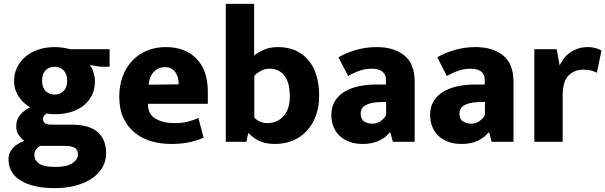

<svg xmlns="http://www.w3.org/2000/svg" viewBox="-20 -735 3137 995"><path d="M53 -315Q53 -354 69 -386.5Q85 -419 113.5 -442.5Q142 -466 180.5 -478.5Q219 -491 265 -491Q282 -491 304 -488Q326 -485 344 -480H548V-389H502L446 -398Q457 -383 464.5 -360Q472 -337 472 -314Q472 -276 458 -245Q444 -214 417 -191Q390 -168 351 -155.5Q312 -143 263 -143Q252 -143 242 -144Q232 -145 222 -147Q215 -143 209 -136Q203 -129 203 -118Q203 -105 212.5 -97Q222 -89 251 -89H352Q391 -89 424 -81Q457 -73 480.5 -55Q504 -37 517 -8.5Q530 20 530 60Q530 99 511 132Q492 165 457.5 189Q423 213 373.5 226.5Q324 240 264 240Q152 240 88 201Q24 162 24 90Q24 58 45.5 33.5Q67 9 106 -5Q94 -13 79 -32.5Q64 -52 64 -81Q64 -115 84.5 -139.5Q105 -164 136 -179Q123 -186 108.5 -198.5Q94 -211 81.5 -228Q69 -245 61 -266.5Q53 -288 53 -315ZM188 21Q176 27 167 39Q158 51 158 69Q158 94 181.5 112Q205 130 268 130Q327 130 355.5 110.5Q384 91 384 65Q384 42 368 31.5Q352 21 314 21ZM328 -317Q328 -352 309.5 -370.5Q291 -389 263 -389Q234 -389 216 -370.5Q198 -352 198 -317Q198 -282 216.5 -263.5Q235 -245 263 -245Q292 -245 310 -263.5Q328 -282 328 -317Z M1057 -197H747V-193Q747 -143 786 -120Q825 -97 884 -97Q925 -97 956 -105Q987 -113 1008 -124L1035 -22Q1008 -9 966.5 1Q925 11 865 11Q811 11 762.5 -3.5Q714 -18 677.5 -48Q641 -78 619.5 -124Q598 -170 598 -234Q598 -291 615.5 -338.5Q633 -386 665 -420Q697 -454 741.5 -472.5Q786 -491 840 -491Q939 -491 998 -431Q1057 -371 1057 -260ZM906 -298Q906 -315 902 -331Q898 -347 889.5 -359.5Q881 -372 867.5 -379.5Q854 -387 835 -387Q800 -387 777 -362.5Q754 -338 750 -296Z M1634 -238Q1634 -180 1616.5 -134Q1599 -88 1568.5 -55.5Q1538 -23 1496.5 -6Q1455 11 1406 11Q1359 11 1326 -3.5Q1293 -18 1270 -44H1266L1257 0H1150V-715H1297V-447Q1320 -466 1351 -478.5Q1382 -491 1420 -491Q1520 -491 1577 -424.5Q1634 -358 1634 -238ZM1482 -234Q1482 -307 1454 -343Q1426 -379 1375 -379Q1351 -379 1329.5 -366.5Q1308 -354 1298 -342V-126Q1309 -113 1327 -105Q1345 -97 1365 -97Q1388 -97 1409 -105Q1430 -113 1446.5 -130Q1463 -147 1472.5 -173Q1482 -199 1482 -234Z M1734 -438Q1775 -462 1826.5 -476.5Q1878 -491 1932 -491Q2021 -491 2075 -448Q2129 -405 2129 -311V0H2016L2003 -48H1999Q1979 -22 1943.5 -5.5Q1908 11 1860 11Q1819 11 1788.5 -1Q1758 -13 1738 -33Q1718 -53 1707.5 -80.5Q1697 -108 1697 -139Q1697 -181 1715.5 -211Q1734 -241 1765.5 -260Q1797 -279 1839.5 -288Q1882 -297 1930 -297H1980V-323Q1980 -350 1961 -364.5Q1942 -379 1907 -379Q1877 -379 1848 -370Q1819 -361 1784 -341ZM1981 -207 1948 -206Q1920 -205 1901 -200Q1882 -195 1870.5 -187.5Q1859 -180 1854 -169.5Q1849 -159 1849 -148Q1849 -117 1867.5 -105.5Q1886 -94 1910 -94Q1934 -94 1953.5 -108Q1973 -122 1981 -139Z M2246 -438Q2287 -462 2338.5 -476.5Q2390 -491 2444 -491Q2533 -491 2587 -448Q2641 -405 2641 -311V0H2528L2515 -48H2511Q2491 -22 2455.5 -5.5Q2420 11 2372 11Q2331 11 2300.5 -1Q2270 -13 2250 -33Q2230 -53 2219.5 -80.5Q2209 -108 2209 -139Q2209 -181 2227.5 -211Q2246 -241 2277.5 -260Q2309 -279 2351.5 -288Q2394 -297 2442 -297H2492V-323Q2492 -350 2473 -364.5Q2454 -379 2419 -379Q2389 -379 2360 -370Q2331 -361 2296 -341ZM2493 -207 2460 -206Q2432 -205 2413 -200Q2394 -195 2382.5 -187.5Q2371 -180 2366 -169.5Q2361 -159 2361 -148Q2361 -117 2379.5 -105.5Q2398 -94 2422 -94Q2446 -94 2465.5 -108Q2485 -122 2493 -139Z M2749 0V-480H2865L2880 -396Q2889 -414 2902 -431.5Q2915 -449 2933 -462Q2951 -475 2974.5 -483Q2998 -491 3027 -491Q3049 -491 3067.5 -485.5Q3086 -480 3097 -473L3073 -358Q3062 -364 3045 -369Q3028 -374 3003 -374Q2957 -374 2926.5 -344Q2896 -314 2896 -240V0Z"/></svg>

Font: Mukta Mahee ExtraBold
Style: Regular
Weight: 800
Designer: Shuchita Grover, Noopur Datye, Girish Dalvi, Yashodeep Gholap
Foundry: Ek Type
Version: Version 2.538;PS 1.000;hotconv 16.6.51;makeotf.lib2.5.65220;